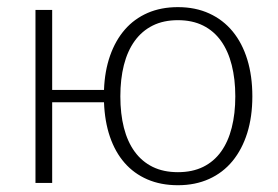

<svg xmlns="http://www.w3.org/2000/svg" viewBox="-20 -526 798 552"><path d="M491.5 -31Q533 -31 564 -46.2Q595 -61.5 615.5 -90Q636 -118.5 646.2 -158.8Q656.5 -199 656.5 -249Q656.5 -298.5 646.2 -339Q636 -379.5 615.5 -408.2Q595 -437 564 -452.5Q533 -468 491.5 -468Q450 -468 419 -452.5Q388 -437 367.2 -408.2Q346.5 -379.5 336.2 -339Q326 -298.5 326 -249Q326 -199 336.2 -158.8Q346.5 -118.5 367.2 -90Q388 -61.5 419 -46.2Q450 -31 491.5 -31ZM279 -267.5Q281 -322 296.5 -366Q312 -410 339 -441Q366 -472 404.5 -488.8Q443 -505.5 491.5 -505.5Q542 -505.5 581.8 -487.2Q621.5 -469 649 -435.5Q676.5 -402 691 -354.8Q705.5 -307.5 705.5 -249Q705.5 -190.5 690.8 -143.5Q676 -96.5 648.5 -63Q621 -29.5 581.2 -11.5Q541.5 6.5 491.5 6.5Q442.5 6.5 403.8 -10.2Q365 -27 338 -58Q311 -89 296 -133Q281 -177 279 -232H130V0H82V-497.5H130V-267.5Z"/></svg>

Font: Lato 2
Style: Regular
Weight: 300
Designer: Lukasz Dziedzic with Adam Twardoch and Botio Nikoltchev
Foundry: tyPoland Lukasz Dziedzic
Version: Version 2.015; 2015-08-06; http://www.latofonts.com/